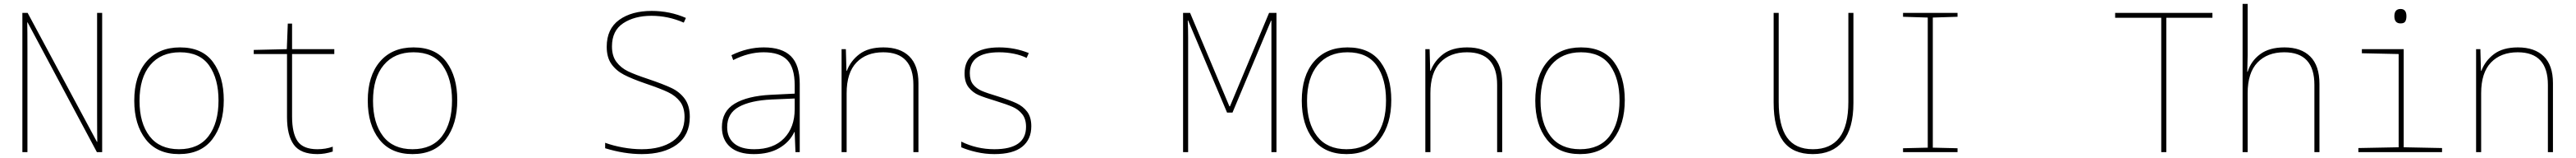

<svg xmlns="http://www.w3.org/2000/svg" viewBox="-20 -780 13240 810"><path d="M95 -714H122L478 -53H480Q479 -100 479 -191V-714H505V0H478L122 -665H120Q121 -622 121 -530V0H95Z M670 -264Q670 -391 732.5 -464Q795 -537 905 -537Q1019 -537 1074.5 -462Q1130 -387 1130 -267Q1130 -143 1071.5 -66.5Q1013 10 900 10Q788 10 729 -65.5Q670 -141 670 -264ZM1103 -265Q1103 -376 1055 -444Q1007 -512 905 -512Q807 -512 752 -446.5Q697 -381 697 -263Q697 -149 748.5 -82Q800 -15 900 -15Q1001 -15 1052 -82.5Q1103 -150 1103 -265Z M1455 -180V-503H1284V-524L1454 -528L1459 -659H1481V-528H1698V-503H1481V-183Q1481 -97 1509.5 -56Q1538 -15 1611 -15Q1654 -15 1690 -28V-3Q1649 10 1611 10Q1525 10 1490 -38Q1455 -86 1455 -180Z M1870 -264Q1870 -391 1932.5 -464Q1995 -537 2105 -537Q2219 -537 2274.5 -462Q2330 -387 2330 -267Q2330 -143 2271.5 -66.5Q2213 10 2100 10Q1988 10 1929 -65.5Q1870 -141 1870 -264ZM2303 -265Q2303 -376 2255 -444Q2207 -512 2105 -512Q2007 -512 1952 -446.5Q1897 -381 1897 -263Q1897 -149 1948.5 -82Q2000 -15 2100 -15Q2201 -15 2252 -82.5Q2303 -150 2303 -265Z M3090 -20V-48Q3131 -33 3181 -24Q3231 -15 3278 -15Q3377 -15 3437.5 -56.5Q3498 -98 3498 -180Q3498 -229 3475 -259Q3452 -289 3413 -307.5Q3374 -326 3297 -352Q3227 -376 3186.5 -397Q3146 -418 3122 -452Q3098 -486 3098 -540Q3098 -632 3162 -678Q3226 -724 3329 -724Q3423 -724 3505 -688L3494 -664Q3414 -699 3328 -699Q3241 -699 3183 -661Q3125 -623 3125 -542Q3125 -493 3148 -462.5Q3171 -432 3207.5 -414.5Q3244 -397 3311 -375Q3388 -349 3430.5 -329Q3473 -309 3499 -273.5Q3525 -238 3525 -181Q3525 -87 3458 -38.5Q3391 10 3278 10Q3189 10 3090 -20Z M3690 -128Q3690 -209 3755.5 -248.5Q3821 -288 3941 -294L4064 -300V-343Q4064 -433 4025.5 -472.5Q3987 -512 3904 -512Q3827 -512 3748 -472L3739 -497Q3821 -537 3905 -537Q3999 -537 4044.5 -492Q4090 -447 4090 -350V0H4068L4064 -103H4062Q4038 -52 3985 -21Q3932 10 3854 10Q3774 10 3732 -27Q3690 -64 3690 -128ZM4064 -220V-275L3946 -270Q3837 -265 3777 -232Q3717 -199 3717 -128Q3717 -75 3752.5 -45Q3788 -15 3856 -15Q3955 -15 4009.5 -71Q4064 -127 4064 -220Z M4305 -528H4327L4330 -417H4332Q4352 -469 4397.5 -503Q4443 -537 4520 -537Q4606 -537 4653 -491Q4700 -445 4700 -354V0H4674V-345Q4674 -512 4519 -512Q4432 -512 4381.5 -459.5Q4331 -407 4331 -302V0H4305Z M4920 -25V-54Q5000 -15 5090 -15Q5253 -15 5253 -130Q5253 -170 5233.5 -194.5Q5214 -219 5184 -232Q5154 -245 5099 -262Q5039 -280 5009.5 -292.5Q4980 -305 4958.5 -331.5Q4937 -358 4937 -404Q4937 -469 4983 -503Q5029 -537 5115 -537Q5195 -537 5267 -508L5256 -483Q5228 -497 5191 -504.5Q5154 -512 5115 -512Q4964 -512 4964 -405Q4964 -368 4981 -347Q4998 -326 5024.5 -314.5Q5051 -303 5108 -286Q5169 -267 5203.5 -251Q5238 -235 5259 -207Q5280 -179 5280 -133Q5280 -65 5233 -27.5Q5186 10 5090 10Q5043 10 4997.5 -0.5Q4952 -11 4920 -25Z M6060 -714H6096L6298 -235H6301L6502 -714H6540V0H6514V-582V-674H6512L6314 -203H6286L6086 -675H6084Q6086 -630 6086 -586V0H6060Z M6670 -264Q6670 -391 6732.5 -464Q6795 -537 6905 -537Q7019 -537 7074.5 -462Q7130 -387 7130 -267Q7130 -143 7071.5 -66.5Q7013 10 6900 10Q6788 10 6729 -65.5Q6670 -141 6670 -264ZM7103 -265Q7103 -376 7055 -444Q7007 -512 6905 -512Q6807 -512 6752 -446.5Q6697 -381 6697 -263Q6697 -149 6748.5 -82Q6800 -15 6900 -15Q7001 -15 7052 -82.5Q7103 -150 7103 -265Z M7305 -528H7327L7330 -417H7332Q7352 -469 7397.5 -503Q7443 -537 7520 -537Q7606 -537 7653 -491Q7700 -445 7700 -354V0H7674V-345Q7674 -512 7519 -512Q7432 -512 7381.5 -459.5Q7331 -407 7331 -302V0H7305Z M7870 -264Q7870 -391 7932.5 -464Q7995 -537 8105 -537Q8219 -537 8274.5 -462Q8330 -387 8330 -267Q8330 -143 8271.5 -66.5Q8213 10 8100 10Q7988 10 7929 -65.5Q7870 -141 7870 -264ZM8303 -265Q8303 -376 8255 -444Q8207 -512 8105 -512Q8007 -512 7952 -446.5Q7897 -381 7897 -263Q7897 -149 7948.5 -82Q8000 -15 8100 -15Q8201 -15 8252 -82.5Q8303 -150 8303 -265Z M9095 -254V-714H9121V-258Q9121 -136 9163.5 -75.5Q9206 -15 9297 -15Q9387 -15 9433 -74.5Q9479 -134 9479 -258V-714H9505V-252Q9505 -121 9451 -55.5Q9397 10 9296 10Q9193 10 9144 -56.5Q9095 -123 9095 -254Z M9760 -20 9887 -23V-690L9760 -694V-714H10040V-694L9913 -690V-23L10040 -20V0H9760Z M11087 -689H10850V-714H11350V-689H11113V0H11087Z M11505 -760H11531V-496Q11531 -474 11529 -412H11531Q11548 -467 11595 -502Q11642 -537 11720 -537Q11806 -537 11853 -490Q11900 -443 11900 -350V0H11874V-345Q11874 -512 11719 -512Q11632 -512 11581.5 -459.5Q11531 -407 11531 -302V0H11505Z M12285 -697Q12285 -734 12317 -734Q12347 -734 12347 -697Q12347 -680 12341 -670Q12335 -660 12317 -660Q12285 -660 12285 -697ZM12100 -21 12307 -25V-503L12118 -507V-528H12333V-25L12530 -21V0H12100Z M12705 -528H12727L12730 -417H12732Q12752 -469 12797.5 -503Q12843 -537 12920 -537Q13006 -537 13053 -491Q13100 -445 13100 -354V0H13074V-345Q13074 -512 12919 -512Q12832 -512 12781.5 -459.5Q12731 -407 12731 -302V0H12705Z"/></svg>

Font: Noto Sans Mono UI Thin
Style: Regular
Weight: 250
Monospace: yes
Designer: Monotype Design team
Foundry: Monotype Imaging Inc.
Version: Version 1.000